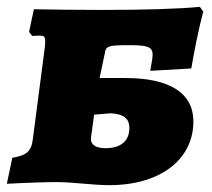

<svg xmlns="http://www.w3.org/2000/svg" viewBox="-37 -532 619 561"><path d="M283 9C430 9 528 -65 528 -177C528 -262 456 -304 330 -304H254L269 -375C272 -398 279 -400 342 -400C395 -400 409 -395 409 -371C409 -368 408 -364 408 -360L402 -325L522 -332C529 -374 542 -443 557 -498L547 -512C486 -506 386 -503 258 -503C188 -503 114 -504 62 -505L48 -439L57 -427L77 -428C91 -428 95 -426 95 -412C95 -407 95 -401 94 -394L59 -126C55 -90 41 -78 -1 -71L-17 5C37 2 100 0 128 0C175 0 233 9 283 9ZM271 -99C241 -99 226 -111 229 -131L238 -197L286 -201C323 -199 341 -187 341 -158C341 -120 316 -99 271 -99Z"/></svg>

Font: Alegreya SC Black
Style: Italic
Weight: 900
Italic angle: -7°
Designer: Juan Pablo del Peral
Foundry: Huerta Tipografica
Version: Version 2.007;PS 002.007;hotconv 1.0.88;makeotf.lib2.5.64775